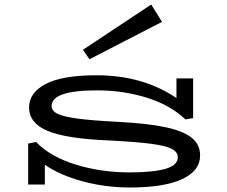

<svg xmlns="http://www.w3.org/2000/svg" viewBox="-20 -819 1008 852"><path d="M868 -129Q868 -61 788 -24Q708 13 557 13Q447 13 346 -14.5Q245 -42 179 -88V0H105V-182L140 -189Q204 -123 316.5 -88.5Q429 -54 554 -54Q661 -54 715 -70Q769 -86 769 -121Q769 -145 741 -159Q713 -173 646 -181.5Q579 -190 458 -196Q272 -204 190.5 -238.5Q109 -273 109 -342Q109 -408 183 -446.5Q257 -485 408 -485Q614 -485 763 -384V-471H837V-295L803 -289Q734 -354 630 -386Q526 -418 411 -418Q209 -418 209 -349Q209 -327 235.5 -314Q262 -301 326 -292.5Q390 -284 509 -278Q639 -271 717 -254Q795 -237 831.5 -207Q868 -177 868 -129ZM377 -556 699 -722 651 -799 348 -598Z"/></svg>

Font: BioRhyme Expanded
Style: Regular
Weight: 400
Width: 7
Designer: Aoife Mooney
Foundry: Aoife Mooney Type
Version: Version 1.000